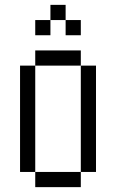

<svg xmlns="http://www.w3.org/2000/svg" viewBox="-20 -770 540 790"><path d="M312.5 -500H375V-62.5H312.5ZM125 -62.5H312.5V0H125ZM62.5 -500H125V-62.5H62.5ZM125 -562.5H312.5V-500H125ZM125 -687.5H187.5V-625H125ZM187.5 -750H250V-687.5H187.5ZM250 -687.5H312.5V-625H250Z"/></svg>

Font: Pixel Operator Mono
Style: Regular
Weight: 400
Monospace: yes
Designer: Jayvee Enaguas (HarvettFox96)
Version: 2016.04.25